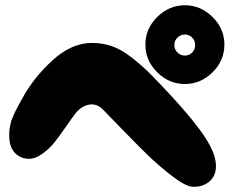

<svg xmlns="http://www.w3.org/2000/svg" viewBox="-20 -764 892 729"><path d="M711 -55Q748 -53 774 -74Q800 -95 800 -134Q800 -178 761 -239Q722 -300 632 -398Q580 -454 549 -485Q518 -516 479.5 -546Q441 -576 405.5 -588.5Q370 -601 329 -601Q252 -601 180 -535.5Q108 -470 65 -391Q62 -386 55 -373Q48 -360 46 -356Q44 -352 38.5 -341.5Q33 -331 31.5 -326.5Q30 -322 26 -313Q22 -304 21 -298Q20 -292 18 -283.5Q16 -275 15.5 -267Q15 -259 15 -250Q15 -205 37 -183Q59 -161 90 -161Q115 -161 142 -181Q169 -201 186.5 -223Q204 -245 230 -282.5Q256 -320 267 -334Q289 -361 317 -366.5Q345 -372 368 -351Q379 -340 437 -280Q495 -220 538.5 -177.5Q582 -135 633.5 -95.5Q685 -56 711 -55ZM832 -595Q832 -655 787 -699.5Q742 -744 682 -744Q622 -744 577 -699.5Q532 -655 532 -595Q532 -534 577 -489.5Q622 -445 682 -445Q742 -445 787 -489.5Q832 -534 832 -595ZM709.5 -564.5Q698 -553 682 -553Q666 -553 654 -564.5Q642 -576 642 -593Q642 -610 654 -621.5Q666 -633 682 -633Q698 -633 709.5 -621.5Q721 -610 721 -593Q721 -576 709.5 -564.5Z"/></svg>

Font: Cherry Bomb
Style: Regular
Weight: 400
Designer: satsuyako
Foundry: satsuyako
Version: Version 4.0